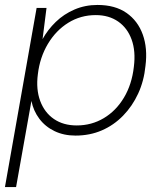

<svg xmlns="http://www.w3.org/2000/svg" viewBox="-32 -536 654 776"><path d="M-12 220 116 -504H156L140 -378Q161 -416 193.5 -447.5Q226 -479 269 -497.5Q312 -516 362 -516Q433 -516 479 -484Q525 -452 545 -396.5Q565 -341 556 -270Q550 -209 526.5 -158Q503 -107 465.5 -68.5Q428 -30 379.5 -9Q331 12 273 12Q226 12 188.5 -6Q151 -24 127 -56Q103 -88 95 -128L33 220ZM278 -29Q338 -29 387.5 -58.5Q437 -88 469 -141.5Q501 -195 509 -266Q517 -329 500 -376Q483 -423 445.5 -449Q408 -475 355 -475Q294 -475 244 -444Q194 -413 161.5 -358.5Q129 -304 121 -236Q113 -175 130.5 -128Q148 -81 186 -55Q224 -29 278 -29Z"/></svg>

Font: DM Sans ExtraLight
Style: Italic
Weight: 250
Italic angle: -10°
Designer: Colophon Foundry, Jonny Pinhorn
Foundry: Colophon Foundry
Version: Version 4.004;gftools[0.9.30]